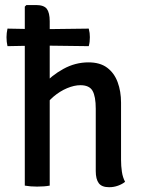

<svg xmlns="http://www.w3.org/2000/svg" viewBox="-20 -756 586 782"><path d="M341.5 -639.5Q344 -629.5 345 -621.5Q346 -613.5 346 -604.5Q346 -594 345 -585.8Q344 -577.5 341.5 -568L143 -570.5L10.5 -568Q8.5 -577.5 7.5 -585.8Q6.5 -594 6.5 -604.5Q6.5 -613.5 7.5 -621.5Q8.5 -629.5 10.5 -639.5L144 -637ZM182.5 0Q161.5 4 131 4Q103.5 4 81 0V-729L87.5 -735.5H126.5Q159 -735.5 170.8 -719.8Q182.5 -704 182.5 -669.5ZM473 -105.5Q473 -79.5 476.5 -56.2Q480 -33 489.5 -15.5Q478 -6 460.8 0.2Q443.5 6.5 424.5 6.5Q394.5 6.5 382.2 -10Q370 -26.5 370 -59V-313Q370 -363 357 -386Q344 -409 307.5 -409Q282.5 -409 253.2 -396.8Q224 -384.5 198 -362.5Q172 -340.5 156 -310.5V-410Q189.5 -448.5 238 -475.2Q286.5 -502 340.5 -502Q387.5 -502 416.5 -480.2Q445.5 -458.5 459.2 -421.2Q473 -384 473 -338Z"/></svg>

Font: Signika
Style: Regular
Weight: 400
Designer: Anna Giedry
Foundry: Anna Giedry
Version: Version 2.001